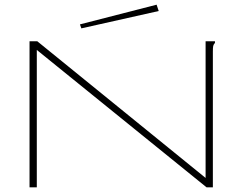

<svg xmlns="http://www.w3.org/2000/svg" viewBox="-20 -799 1040 819"><path d="M106 -623H139L857 -40V-623H897V-616Q891 -610 889.5 -603Q888 -596 888 -579V0H861L137 -586V0H106ZM327 -678 321 -695 648 -779 657 -752Z"/></svg>

Font: Inconsolata UltraExpanded ExtraLight
Style: Regular
Weight: 200
Width: 9
Monospace: yes
Designer: Raph Levien, Cyreal, Brenton Simpson
Foundry: Raph Levien, Cyreal, Google
Version: Version 3.001; ttfautohint (v1.8.2.53-6de2)